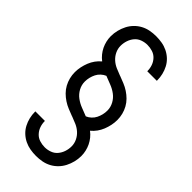

<svg xmlns="http://www.w3.org/2000/svg" viewBox="-297 -887 1093 1093"><g transform="rotate(45 250.0 -340.0)"><path d="M249 143Q225 143 201.5 139Q178 135 156.5 124.5Q135 114 117.5 97.5Q100 81 89 60Q78 39 72.5 16Q67 -7 67 -31Q67 -32 67 -32.5Q67 -33 67 -34H144Q144 -33 144 -32.5Q144 -32 144 -32Q144 -11 151 9Q158 29 172.5 44.5Q187 60 207.5 66.5Q228 73 249 73Q270 73 291 65.5Q312 58 326 41.5Q340 25 347 4Q354 -17 354 -39Q354 -62 344 -83Q334 -104 317 -119.5Q300 -135 278.5 -144.5Q257 -154 235 -162H234Q213 -170 192 -178.5Q171 -187 152 -199.5Q133 -212 117 -228Q101 -244 90 -264Q79 -284 73.5 -306Q68 -328 68 -351Q68 -372 72.5 -393.5Q77 -415 85 -435Q93 -455 105.5 -472.5Q118 -490 135 -504Q119 -516 106.5 -531.5Q94 -547 85.5 -564.5Q77 -582 72.5 -601.5Q68 -621 68 -640Q68 -665 74 -689Q80 -713 91 -734.5Q102 -756 119 -773.5Q136 -791 157.5 -802.5Q179 -814 203 -818.5Q227 -823 251 -823Q275 -823 298.5 -819Q322 -815 343.5 -804.5Q365 -794 382.5 -777.5Q400 -761 411 -740Q422 -719 427.5 -696Q433 -673 433 -649Q433 -648 433 -647.5Q433 -647 433 -646H356Q356 -647 356 -647.5Q356 -648 356 -648Q356 -669 349 -689Q342 -709 327.5 -724.5Q313 -740 292.5 -746.5Q272 -753 251 -753Q230 -753 209 -745.5Q188 -738 174 -721.5Q160 -705 153 -684Q146 -663 146 -641Q146 -618 156 -597Q166 -576 183 -560.5Q200 -545 221.5 -535.5Q243 -526 265 -518H266Q287 -510 308 -501.5Q329 -493 348 -480.5Q367 -468 383 -452Q399 -436 410 -416Q421 -396 426.5 -374Q432 -352 432 -329Q432 -308 427.5 -286.5Q423 -265 415 -245Q407 -225 394.5 -207.5Q382 -190 365 -176Q381 -164 393.5 -148.5Q406 -133 414.5 -115.5Q423 -98 427.5 -78.5Q432 -59 432 -40Q432 -15 426 9Q420 33 409 54.5Q398 76 381 93.5Q364 111 342.5 122.5Q321 134 297 138.5Q273 143 249 143ZM290 -217Q305 -223 318 -235Q331 -247 338.5 -262Q346 -277 350 -293.5Q354 -310 354 -327Q354 -354 341 -378Q328 -402 306.5 -418Q285 -434 260 -443.5Q235 -453 210 -463Q195 -457 182 -445Q169 -433 161.5 -418Q154 -403 150 -386.5Q146 -370 146 -353Q146 -326 159 -302Q172 -278 193.5 -262Q215 -246 240 -236.5Q265 -227 290 -217Z"/></g></svg>

Font: Iosevka Slab
Style: Regular
Weight: 400
Monospace: yes
Designer: Belleve Invis
Foundry: Belleve Invis
Version: Version 11.2.4; ttfautohint (v1.8.3)